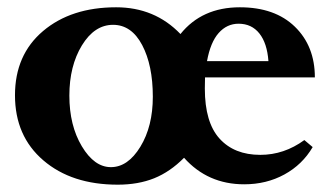

<svg xmlns="http://www.w3.org/2000/svg" viewBox="-20 -487 872 519"><path d="M298.3 12.2Q173.8 12.2 97.2 -53.5Q20.5 -119.1 20.5 -229.5Q20.5 -338.9 96.4 -403.1Q172.4 -467.3 293.9 -467.3Q398.4 -467.3 467.8 -395Q525.9 -467.3 628.4 -467.3Q723.1 -467.3 777.1 -414.8Q831.1 -362.3 831.1 -277.8H534.2Q533.7 -268.6 533.7 -247.6Q533.7 -156.2 573.5 -112.3Q613.3 -68.4 683.6 -68.4Q748 -68.4 802.7 -108.4L825.2 -89.4Q797.4 -42 748.8 -15.4Q700.2 11.2 640.1 11.2Q541.5 11.2 477.5 -60.5Q439.9 -22.5 396.7 -5.1Q353.5 12.2 298.3 12.2ZM625 -422.9Q593.3 -422.9 571 -397.7Q548.8 -372.6 539.6 -321.8H705.6Q702.1 -370.1 681.2 -396.5Q660.2 -422.9 625 -422.9ZM279.8 -35.2Q325.7 -35.2 359.4 -90.3Q393.1 -145.5 393.1 -225.6Q393.1 -310.5 364.3 -365.2Q335.4 -419.9 285.6 -419.9Q235.4 -419.9 201.4 -364.3Q167.5 -308.6 167.5 -228.5Q167.5 -147.9 201.2 -91.6Q234.9 -35.2 279.8 -35.2Z"/></svg>

Font: Elstob 6pt
Style: Bold
Weight: 700
Designer: Peter S. Baker
Version: Version 1.015